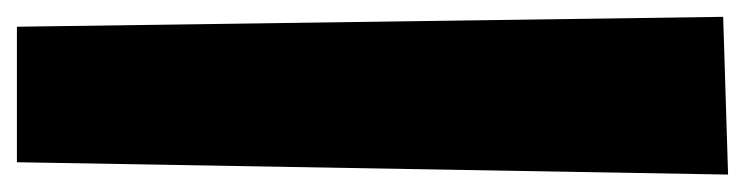

<svg xmlns="http://www.w3.org/2000/svg" viewBox="-20 -98 881 227"><path d="M840.8 108.4 0 93.8V-66.4L835 -78.1Z"/></svg>

Font: Fontdiner Swanky
Style: Regular
Weight: 400
Designer: Font Diner, Inc
Foundry: Font Diner, Inc
Version: Version 1.000